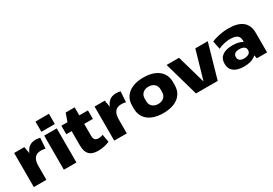

<svg xmlns="http://www.w3.org/2000/svg" viewBox="34 -1695 3745 2634"><g transform="rotate(-30 1906.0 -378.0)"><path d="M62 -540H223L261 -325V0H62ZM218 -266Q218 -407 265.5 -479Q313 -551 407 -551Q423 -551 440.5 -549Q458 -547 476 -542L465 -376Q431 -385 396 -385Q327 -385 294 -343.5Q261 -302 261 -217Z M737 -540V0H538V-540ZM744 -767V-605H531V-767Z M1076 11Q982 11 938.5 -35.5Q895 -82 895 -179V-509L952 -667H1094V-221Q1094 -175 1111.5 -155Q1129 -135 1170 -135Q1186 -135 1203.5 -138.5Q1221 -142 1238 -149L1260 -27Q1236 -16 1205.5 -7Q1175 2 1141.5 6.5Q1108 11 1076 11ZM810 -540H1231V-405H810Z M1336 -540H1497L1535 -325V0H1336ZM1492 -266Q1492 -407 1539.5 -479Q1587 -551 1681 -551Q1697 -551 1714.5 -549Q1732 -547 1750 -542L1739 -376Q1705 -385 1670 -385Q1601 -385 1568 -343.5Q1535 -302 1535 -217Z M2111 11Q2011 11 1938.5 -19.5Q1866 -50 1827 -108Q1788 -166 1788 -246V-294Q1788 -374 1827 -431.5Q1866 -489 1939 -520Q2012 -551 2111 -551Q2212 -551 2285 -520.5Q2358 -490 2397 -432Q2436 -374 2436 -294V-246Q2436 -166 2397 -108Q2358 -50 2285 -19.5Q2212 11 2111 11ZM2111 -133Q2169 -133 2203.5 -165Q2238 -197 2238 -249V-291Q2238 -344 2203.5 -375.5Q2169 -407 2111 -407Q2055 -407 2020.5 -375.5Q1986 -344 1986 -291V-249Q1986 -197 2020.5 -165Q2055 -133 2111 -133Z M2477 -540H2674L2801 -95H2804L2932 -540H3129L2975 0H2631Z M3552 -203V-307Q3552 -362 3517 -387.5Q3482 -413 3405 -413Q3358 -413 3310 -401.5Q3262 -390 3218 -369L3192 -498Q3227 -514 3272.5 -526Q3318 -538 3366.5 -544.5Q3415 -551 3458 -551Q3608 -551 3682.5 -490.5Q3757 -430 3757 -307V0H3595ZM3387 11Q3287 11 3230.5 -31Q3174 -73 3174 -148V-162Q3174 -238 3230.5 -280Q3287 -322 3390 -322Q3497 -322 3558 -281Q3619 -240 3619 -165V-150Q3619 -73 3558 -31Q3497 11 3387 11ZM3443 -85Q3491 -85 3519 -104Q3547 -123 3547 -155V-163Q3547 -194 3520.5 -211.5Q3494 -229 3446 -229Q3403 -229 3378.5 -212Q3354 -195 3354 -161V-153Q3354 -121 3378 -103Q3402 -85 3443 -85Z"/></g></svg>

Font: Pathway Extreme ExtraBold
Style: Regular
Weight: 800
Designer: Eduardo Rodriguez Tunni
Foundry: Eduardo Rodriguez Tunni
Version: Version 1.001;gftools[0.9.26]